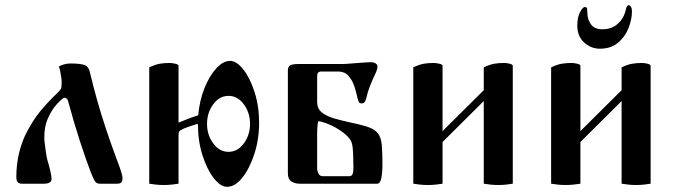

<svg xmlns="http://www.w3.org/2000/svg" viewBox="-20 -709 2605 741"><path d="M43 -26Q43 -76 54.5 -122Q66 -168 85 -202Q108 -246 134 -278Q160 -310 197 -346Q211 -359 215 -366Q217 -369 217.5 -378.5Q218 -388 218 -395Q218 -399 216.5 -410Q215 -421 212.5 -433.5Q210 -446 207 -452Q212 -456 225 -460Q238 -464 251 -464Q290 -464 306.5 -458Q323 -452 328 -426Q339 -379 355 -322Q371 -265 390.5 -207Q410 -149 429 -98Q440 -70 446.5 -49.5Q453 -29 453 -22Q453 -12 449 -6Q445 0 431 0H365Q352 0 346 -10Q340 -20 330 -45Q310 -98 288 -165.5Q266 -233 243 -318Q241 -326 236.5 -329Q232 -332 230 -332Q224 -332 210.5 -318.5Q197 -305 190 -296Q174 -274 162.5 -246.5Q151 -219 151 -177Q151 -169 153 -152.5Q155 -136 157.5 -119Q160 -102 163 -91Q168 -75 173.5 -52Q179 -29 179 -19Q179 0 150 0H64Q54 0 48.5 -5.5Q43 -11 43 -26Z M556 0V-449Q579 -460 596.5 -463Q614 -466 634 -466Q645 -466 657 -463Q669 -460 669 -455V-237L670 -236Q681 -241 704.5 -250Q728 -259 745 -264Q750 -321 769 -368.5Q788 -416 814.5 -445Q841 -474 868 -474Q893 -474 919 -441Q945 -408 962.5 -353.5Q980 -299 980 -235Q980 -171 961.5 -114.5Q943 -58 915 -23Q887 12 856 12Q831 12 805 -21.5Q779 -55 761.5 -109.5Q744 -164 744 -228L742 -231Q729 -227 708 -220Q687 -213 675 -205Q671 -203 670 -198Q669 -193 669 -186V0Q656 2 642 3.5Q628 5 612 5Q596 5 582.5 3.5Q569 2 556 0ZM779 -231Q779 -188 803 -155.5Q827 -123 862 -123Q897 -123 921 -155.5Q945 -188 945 -231Q945 -274 921 -306.5Q897 -339 862 -339Q827 -339 803 -306.5Q779 -274 779 -231Z M1091 -40V-436Q1091 -453 1101 -457.5Q1111 -462 1133 -462H1302Q1313 -462 1329.5 -463.5Q1346 -465 1362 -466Q1374 -467 1391 -468Q1408 -469 1409 -469Q1423 -469 1430 -464Q1437 -459 1437 -452Q1437 -445 1432 -432Q1416 -398 1407.5 -376Q1399 -354 1393 -328Q1392 -324 1388.5 -317Q1385 -310 1376 -310Q1367 -310 1364.5 -316Q1362 -322 1360 -329Q1356 -349 1348.5 -373Q1341 -397 1326 -415Q1311 -433 1284 -433H1218Q1213 -433 1208.5 -429.5Q1204 -426 1204 -414V-315Q1204 -290 1221.5 -275.5Q1239 -261 1268 -252.5Q1297 -244 1329 -237Q1361 -231 1392.5 -221.5Q1424 -212 1437 -196Q1451 -180 1453.5 -149Q1456 -118 1456 -79Q1456 -42 1451.5 -21Q1447 0 1436 0H1136Q1119 0 1105 -8.5Q1091 -17 1091 -40ZM1204 -62Q1204 -49 1209 -39Q1214 -29 1226 -29H1329Q1344 -29 1344 -59Q1344 -84 1343 -112.5Q1342 -141 1338 -156Q1334 -170 1320.5 -183.5Q1307 -197 1286 -210Q1264 -224 1241 -232.5Q1218 -241 1210 -241Q1207 -241 1206 -231.5Q1205 -222 1204.5 -211Q1204 -200 1204 -195Z M1575 0V-449Q1598 -460 1615.5 -463Q1633 -466 1653 -466Q1664 -466 1676 -463Q1688 -460 1688 -455V-203L1847 -361V-449Q1870 -460 1887.5 -463Q1905 -466 1925 -466Q1936 -466 1947.5 -463Q1959 -460 1959 -455V0Q1946 2 1932.5 3.5Q1919 5 1903 5Q1887 5 1873.5 3.5Q1860 2 1847 0V-319L1688 -161V0Q1675 2 1661 3.5Q1647 5 1631 5Q1615 5 1601.5 3.5Q1588 2 1575 0Z M2208 -610Q2208 -642 2218.5 -662Q2229 -682 2237 -682Q2245 -682 2246 -674Q2247 -666 2247 -657Q2247 -635 2260.5 -615.5Q2274 -596 2305 -596Q2341 -596 2364.5 -617.5Q2388 -639 2395 -671Q2399 -689 2406 -689Q2411 -689 2415 -683Q2419 -677 2419 -666Q2419 -634 2405.5 -600Q2392 -566 2364.5 -543.5Q2337 -521 2295 -521Q2261 -521 2234.5 -545Q2208 -569 2208 -610ZM2107 0V-449Q2130 -460 2147.5 -463Q2165 -466 2185 -466Q2196 -466 2208 -463Q2220 -460 2220 -455V-203L2379 -361V-449Q2402 -460 2419.5 -463Q2437 -466 2457 -466Q2468 -466 2479.5 -463Q2491 -460 2491 -455V0Q2478 2 2464.5 3.5Q2451 5 2435 5Q2419 5 2405.5 3.5Q2392 2 2379 0V-319L2220 -161V0Q2207 2 2193 3.5Q2179 5 2163 5Q2147 5 2133.5 3.5Q2120 2 2107 0Z"/></svg>

Font: Monomakh
Style: Regular
Weight: 400
Version: Version 1.200; ttfautohint (v1.8.4.7-5d5b)